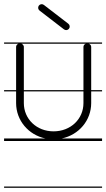

<svg xmlns="http://www.w3.org/2000/svg" viewBox="-22 -666 509 918"><path d="M187.7 -642.5C180.3 -648.2 169.6 -646.8 163.9 -639.4C158.2 -631.9 159.6 -621.2 167 -615.5L284 -525.5C291.4 -519.8 302.1 -521.2 307.8 -528.6C313.6 -536.1 312.2 -546.8 304.7 -552.5ZM-2.5 226V232H466V226ZM-2.5 -463V-457H66.6C59.8 -454.8 55 -449 55 -442V-235H-2.5V-229H55V-173C55 -90.6 113.6 -21.1 195 -4H-2.5V8H466V-4H273.3C355.4 -21.1 414 -90.6 414 -173V-229H466V-235H414V-442C414 -449 409.2 -454.8 401.9 -457H466V-463ZM377 -229V-173C377 -97 316 -38 234 -38C153 -38 92 -97 92 -173V-229ZM377 -235H92V-442C92 -446 90 -450 86 -454C84.1 -455.4 82.3 -456.4 80.3 -457H388.6C381.8 -454.8 377 -449 377 -442Z"/></svg>

Font: LetsTraceRuled
Style: Medium
Weight: 500
Version: Version 003.000